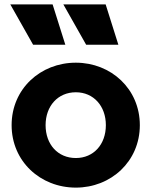

<svg xmlns="http://www.w3.org/2000/svg" viewBox="-20 -844 691 876"><path d="M326 12C487 12 618 -108 618 -273C618 -438 487 -558 326 -558C164 -558 33 -438 33 -273C33 -108 164 12 326 12ZM27 -824 131 -640H278L220 -824ZM188 -273C188 -360 244 -423 326 -423C407 -423 463 -360 463 -273C463 -185 407 -123 326 -123C244 -123 188 -185 188 -273ZM269 -824 373 -640H520L462 -824Z"/></svg>

Font: Mluvka ExtraBold
Style: Regular
Weight: 800
Designer: Modified by Jiří Krblich, Original typeface by Gumpita Rahayu
Foundry: Gumpita Rahayu & Jiří Krblich
Version: Version 2.000;Glyphs 3.1.1 (3134)